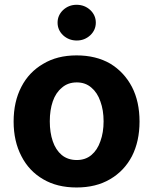

<svg xmlns="http://www.w3.org/2000/svg" viewBox="-20 -789 653 819"><path d="M306.6 10.7Q223.6 10.7 164.1 -24.4Q103.5 -59.6 71.3 -123Q38.1 -186.5 38.1 -270.5Q38.1 -355.5 71.3 -418.9Q103.5 -481.4 164.1 -516.6Q223.6 -552.7 306.6 -552.7Q389.6 -552.7 450.2 -517.6Q509.8 -481.4 543 -418Q575.2 -355.5 575.2 -270.5Q575.2 -186.5 543 -123Q509.8 -59.6 449.2 -24.4Q389.6 10.7 306.6 10.7ZM307.6 -106.4Q344.7 -106.4 370.1 -127.9Q395.5 -149.4 408.2 -186.5Q421.9 -223.6 421.9 -271.5Q421.9 -319.3 408.2 -356.4Q395.5 -393.6 370.1 -415Q344.7 -437.5 307.6 -437.5Q269.5 -437.5 244.1 -415Q217.8 -393.6 205.1 -356.4Q192.4 -319.3 192.4 -271.5Q192.4 -223.6 205.1 -186.5Q217.8 -149.4 243.2 -127.9Q269.5 -106.4 307.6 -106.4ZM307.6 -616.2Q273.4 -616.2 249 -638.7Q225.6 -661.1 225.6 -692.4Q225.6 -723.6 249 -746.1Q273.4 -768.6 306.6 -768.6Q340.8 -768.6 365.2 -746.1Q388.7 -723.6 388.7 -692.4Q388.7 -661.1 365.2 -638.7Q340.8 -616.2 307.6 -616.2Z"/></svg>

Font: DeepSea
Style: Bold
Weight: 700
Designer: Stem
Version: Version 3.019;git-0a5106e0b